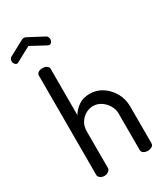

<svg xmlns="http://www.w3.org/2000/svg" viewBox="-276 -1075 1014 1173"><g transform="rotate(-30 231.0 -488.5)"><path d="M101 0Q83 0 71.5 -9.5Q60 -19 60 -30V-731Q60 -744 71.5 -752Q83 -760 101 -760Q118 -760 130.5 -752Q143 -744 143 -731V-404Q159 -433 191.5 -456.5Q224 -480 273 -480Q321 -480 361 -453.5Q401 -427 425 -384Q449 -341 449 -288V-30Q449 -15 436 -7.5Q423 0 407 0Q392 0 379 -7.5Q366 -15 366 -30V-288Q366 -317 350 -344Q334 -371 308.5 -388Q283 -405 252 -405Q225 -405 200 -390.5Q175 -376 159 -350.5Q143 -325 143 -288V-30Q143 -19 130.5 -9.5Q118 0 101 0ZM-18 -861Q-27 -861 -34 -870Q-41 -879 -41 -890Q-41 -898 -37 -905Q-33 -912 -26 -916L78 -972Q87 -977 95 -977Q104 -977 112 -972L216 -917Q225 -913 228.5 -905Q232 -897 232 -889Q232 -878 225.5 -869.5Q219 -861 209 -861Q207 -861 204.5 -862Q202 -863 199 -864L95 -920L-9 -864Q-11 -863 -13.5 -862Q-16 -861 -18 -861Z"/></g></svg>

Font: Dosis ExtraLight Medium
Style: Regular
Weight: 500
Version: Version 3.001; ttfautohint (v1.8.2)